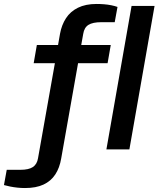

<svg xmlns="http://www.w3.org/2000/svg" viewBox="-103 -754 800 969"><path d="M23 195Q4 195 -15 193Q-34 191 -51.5 187.5Q-69 184 -83 180L-69 103H0Q42 103 63 89Q84 75 89 44L174 -435H67L83 -527H190L200 -584Q208 -628 230 -662Q252 -696 290.5 -715Q329 -734 384 -734Q403 -734 422 -732.5Q441 -731 458.5 -727.5Q476 -724 490 -719L476 -642H408Q365 -642 343.5 -628.5Q322 -615 317 -583L307 -527H456L440 -435H291L206 45Q198 93 176 126.5Q154 160 116.5 177.5Q79 195 23 195ZM434 0 561 -724H677L550 0Z"/></svg>

Font: Archivo Expanded Medium
Style: Italic
Weight: 500
Width: 7
Italic angle: -10°
Designer: Hector Gatti
Foundry: Omnibus-Type
Version: Version 2.001